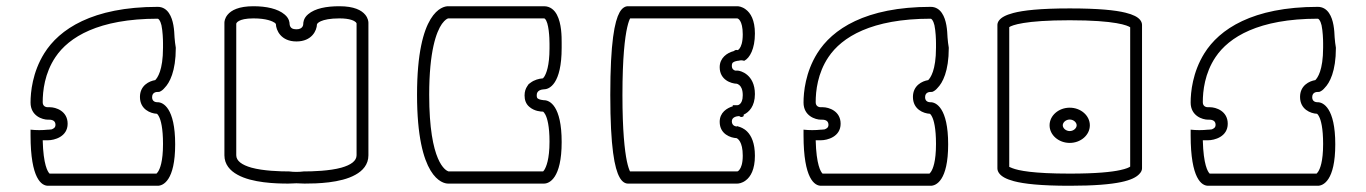

<svg xmlns="http://www.w3.org/2000/svg" viewBox="-20 -552 4384 616"><path d="M478 -295C459 -292 429 -278 429 -241C429 -201 463 -188 483 -187C484 -187 487 -184 490 -178C496 -167 503 -141 503 -90C503 -33 493 -10 487 -1C485 2 483 4 482 5H139C133 -1 119 -23 117 -102H134C154 -102 197 -113 197 -155C197 -196 159 -208 140 -208H134H133C130 -208 117 -209 117 -224C117 -260 123 -317 158 -369C201 -433 296 -492 486 -492C488 -492 494 -488 498 -471C502 -452 503 -426 503 -413V-399C503 -326 485 -302 478 -295ZM134 -168H137H138C141 -168 158 -168 158 -152C158 -143 153 -140 146 -137C140 -136 135 -136 134 -136C124.5 -135 115.2 -134.5 106 -134.5C96.8 -134.5 87.5 -135 78 -136V-118C78 23 114 44 134 44H486C503 44 542 28 542 -89C542 -206 503 -224 486 -224H485C481 -224 468 -225 468 -240C468 -257 483 -257 486 -257H488C492 -257 492 -258 493 -258C499 -261 503 -264 508 -270C524 -286 544 -323 544 -398V-399C542 -411 541 -419 540 -432C539 -455 537 -488 522 -510C514 -522 502 -530 486 -530C276 -530 170 -458 122 -381C84 -320 78 -256 78 -223C78 -180 116 -168 134 -168Z M738 -475.8C738.4 -477.7 739.8 -481.1 746.9 -485C754 -488.9 767.8 -493 793 -493C834.8 -493 854.3 -483.9 862.2 -478.5C864.1 -476.6 864.8 -475.5 865.1 -475C865.6 -455.3 881.2 -419 931 -419C980.5 -419 996.4 -454.1 996.9 -473.9C997.5 -475.6 999.7 -479.6 1009.4 -484C1019.6 -488.5 1038.5 -493 1069 -493C1103.7 -493 1116.9 -485.1 1121.6 -480.7C1123.9 -478 1124 -476.9 1124 -476.7V-53.9C1124 -36 1106.3 -22.9 1075.3 -14.1C1037.6 -3.6 983.4 -2 955.2 -2H954.4C946.5 -1 938.7 -0.5 931 -0.5C923.3 -0.5 915.5 -1 907.6 -2H906.8C878.6 -2 824.4 -3.6 786.7 -14.1C755.7 -22.9 738 -36 738 -53.9ZM957.4 37C995.9 37 1072.8 35.4 1120 8.9C1143.8 -4 1162 -24.3 1162 -53.7V-479C1162 -482 1161.3 -493.1 1151.9 -504.6C1140 -519.2 1115.8 -532 1069 -532C1027.9 -532 990.9 -525.4 968.6 -506.3C953.1 -493.5 953 -478 953 -476C953 -475.9 953 -475.8 953 -475.6C953 -472.7 952.2 -458 931 -458C918.1 -458 914 -462.3 911.7 -466.2C909.6 -469.7 909 -474.1 909 -476C909 -478.2 908.6 -492.7 893.4 -505.3C871.3 -524.2 834.3 -532 793 -532C746.2 -532 722 -519.2 710.1 -504.6C700.7 -493.1 700 -482 700 -479V-53.7C700 -24.6 718.1 -4.4 741.8 8.5C788.7 34.9 865.3 37 904.6 37C916.4 37 922 36 931 36C941.3 36 945.7 37 957.4 37Z M1318 -248C1318 19.9 1400.4 37 1417.5 37H1725.5C1742.1 37 1782 20.5 1782 -96.3C1782 -212.8 1743.4 -230.5 1725.5 -230.5H1724.5C1721.8 -230.5 1709.7 -232.3 1705 -236.1C1703 -238.3 1702 -240.1 1702 -247C1702 -262.3 1717.5 -265.1 1725.5 -265.5C1742.1 -265.5 1782 -282 1782 -398.8V-414V-415C1782 -434.5 1781.9 -476.5 1766.6 -505C1758.8 -519.6 1745.4 -532 1725.5 -532H1417.5C1400.5 -532 1318 -515.9 1318 -248ZM1397.8 -475.3C1408.3 -489.5 1415 -492.2 1418 -493H1725.5C1726.3 -493 1727 -492.9 1728.4 -491.6C1741 -480 1743 -429.9 1743 -411.6V-397.3C1743 -340.2 1732.4 -315.8 1726.1 -305.8C1724.3 -303.3 1723 -301.8 1722.2 -300.9C1721.9 -300.9 1721.6 -300.8 1721.4 -300.7L1720.8 -300.5C1709.8 -299.7 1694.2 -295.9 1681.9 -286.4L1676 -282L1671.9 -275.9C1666.5 -268.2 1663 -258.4 1663 -245.8C1663 -232.5 1666.6 -219 1678.2 -209.3C1694.4 -195 1715.3 -193.9 1722.5 -193.8C1724 -192.7 1726.6 -190.2 1729.7 -184.3C1735.8 -172.6 1743 -147.6 1743 -97.6C1743 -40.6 1732.4 -16.4 1726.1 -6.4C1724.4 -4 1723.3 -2.7 1722.5 -2H1419C1410.4 -4.6 1357 -30.5 1357 -248C1357 -388.5 1380.1 -450 1397.8 -475.3Z M2331 -211C2312.5 -205.4 2289 -191.3 2289 -161.1C2289 -121.4 2324.4 -109.6 2343.2 -108.8C2346.4 -107.3 2363 -98.5 2363 -52.7C2363 -26.6 2357.3 -13.9 2352.9 -8.2C2348.6 -2.3 2346 -2 2345.4 -2C2345.3 -2 2345.3 -2 2345.3 -2L2001.3 -2C1999 -6.7 1995.1 -16.5 1991.2 -34.9C1984.2 -69 1977 -132.2 1977 -247C1977 -368.1 1984.9 -431.7 1992.3 -464.3C1996.1 -481 1999.6 -489.2 2001.7 -493H2345C2346.5 -492.8 2350.5 -491.8 2354.7 -484.8C2358.7 -478.2 2363 -465.3 2363 -441.8C2363 -415.3 2357.3 -402.4 2352.9 -396.6C2350.4 -393.3 2348.4 -391.8 2347.1 -391.2C2345.9 -391.5 2344.7 -391.8 2343.2 -391.8C2339.2 -391.8 2336.1 -389.9 2334.2 -388.1C2312.7 -382.7 2289 -366.2 2289 -336.5C2289 -295.7 2325.3 -283.9 2344 -283.3C2345.6 -282.9 2348.8 -281.8 2352.1 -278.9C2356.9 -274.8 2363 -266.2 2363 -246.5C2363 -229.8 2358.3 -222.4 2354.6 -218.9C2350.4 -214.8 2346.9 -214.5 2345.8 -214.5C2345.6 -214.5 2345.5 -214.5 2345.5 -214.5H2331ZM2345.6 -397C2345.6 -397 2345.5 -397 2345.4 -397ZM2377.1 -130C2366.5 -140.6 2355.1 -144.1 2350.8 -145.5C2348.8 -146.1 2347 -146.7 2345 -147.3L2343.6 -146.2C2339 -146.5 2328 -149.1 2328 -162.9C2328 -176.3 2343.2 -179.2 2351.5 -179.6C2356.3 -175.5 2361.2 -175.5 2366 -179.6V-184.2C2382.8 -191.8 2402 -210.9 2402 -250.1C2402 -314.2 2354.2 -325.5 2346.5 -325.5H2338.8C2333.6 -327 2328 -330.8 2328 -340.9C2328 -346.6 2329.5 -349.6 2331.3 -351.3C2335.3 -355.1 2346 -357.1 2350.5 -357.3C2355.7 -358.9 2360.8 -358.9 2366 -357.3L2368 -357C2385.4 -366.1 2402 -395.1 2402 -444.4C2402 -487.7 2388.1 -510.4 2372.7 -521.7C2360.5 -531.1 2349 -532 2345.5 -532H1994.5C1985.6 -532 1975.6 -526.4 1967.7 -512.1C1952.1 -484 1938 -417.4 1938 -247.4C1938 -77.4 1952.1 -11.2 1967.7 16.7C1975.6 31.4 1985.7 37 1994.5 37H2345.5C2349 37 2360.5 36.1 2372.7 26.7C2388.1 15.2 2402 -8.1 2402 -52.3C2402 -93.1 2390.5 -116.6 2377.1 -130Z M2958 -295C2939 -292 2909 -278 2909 -241C2909 -201 2943 -188 2963 -187C2964 -187 2967 -184 2970 -178C2976 -167 2983 -141 2983 -90C2983 -33 2973 -10 2967 -1C2965 2 2963 4 2962 5H2619C2613 -1 2599 -23 2597 -102H2614C2634 -102 2677 -113 2677 -155C2677 -196 2639 -208 2620 -208H2614H2613C2610 -208 2597 -209 2597 -224C2597 -260 2603 -317 2638 -369C2681 -433 2776 -492 2966 -492C2968 -492 2974 -488 2978 -471C2982 -452 2983 -426 2983 -413V-399C2983 -326 2965 -302 2958 -295ZM2614 -168H2617H2618C2621 -168 2638 -168 2638 -152C2638 -143 2633 -140 2626 -137C2620 -136 2615 -136 2614 -136C2604.5 -135 2595.2 -134.5 2586 -134.5C2576.8 -134.5 2567.5 -135 2558 -136V-118C2558 23 2594 44 2614 44H2966C2983 44 3022 28 3022 -89C3022 -206 2983 -224 2966 -224H2965C2961 -224 2948 -225 2948 -240C2948 -257 2963 -257 2966 -257H2968C2972 -257 2972 -258 2973 -258C2979 -261 2983 -264 2988 -270C3004 -286 3024 -323 3024 -398V-399C3022 -411 3021 -419 3020 -432C3019 -455 3017 -488 3002 -510C2994 -522 2982 -530 2966 -530C2756 -530 2650 -458 2602 -381C2564 -320 2558 -256 2558 -223C2558 -180 2596 -168 2614 -168Z M3389.7 -150C3389.7 -159.3 3399.8 -168.5 3412 -168.5C3424.2 -168.5 3434.3 -159.3 3434.3 -150C3434.3 -140.7 3424.2 -131.5 3412 -131.5C3399.8 -131.5 3389.7 -140.7 3389.7 -150ZM3347.4 -150C3347.4 -118.7 3376.6 -93.5 3412 -93.5C3447.4 -93.5 3476.6 -118.7 3476.6 -150C3476.6 -181.3 3447.4 -206.5 3412 -206.5C3376.6 -206.5 3347.4 -181.3 3347.4 -150ZM3228.1 -12.4C3223.2 -14.4 3219.6 -15.7 3218 -16.6V-465C3226.6 -470.9 3266.4 -487 3412 -487C3560.7 -487 3597.7 -470 3606 -464.5V-17.4C3602.6 -15 3593.6 -10.4 3573.9 -6.3C3547 -0.3 3498.1 5 3412 5C3294.3 5 3247.4 -4.8 3228.1 -12.4ZM3634.3 7.3C3641.1 0.8 3644 -5.9 3644 -11.8V-471.9C3644 -476.6 3642.4 -482.7 3637.6 -488.5C3630.1 -497.4 3616.4 -505 3590.9 -511.3C3558.8 -519.2 3505.4 -525 3412 -525C3316.6 -525 3263.1 -518.7 3231.3 -510.4C3205.9 -503.7 3192.8 -495.8 3185.8 -487.1C3181.3 -481.6 3180 -475.9 3180 -471.9V-11.9C3180 -7.2 3181.5 -1.1 3186.3 4.8C3193.7 14.2 3207.5 22.5 3233 29.3C3265.1 37.8 3318.5 44 3412 44C3571.8 44 3616.6 25.1 3634.3 7.3Z M4200 -295C4181 -292 4151 -278 4151 -241C4151 -201 4185 -188 4205 -187C4206 -187 4209 -184 4212 -178C4218 -167 4225 -141 4225 -90C4225 -33 4215 -10 4209 -1C4207 2 4205 4 4204 5H3861C3855 -1 3841 -23 3839 -102H3856C3876 -102 3919 -113 3919 -155C3919 -196 3881 -208 3862 -208H3856H3855C3852 -208 3839 -209 3839 -224C3839 -260 3845 -317 3880 -369C3923 -433 4018 -492 4208 -492C4210 -492 4216 -488 4220 -471C4224 -452 4225 -426 4225 -413V-399C4225 -326 4207 -302 4200 -295ZM3856 -168H3859H3860C3863 -168 3880 -168 3880 -152C3880 -143 3875 -140 3868 -137C3862 -136 3857 -136 3856 -136C3846.5 -135 3837.2 -134.5 3828 -134.5C3818.8 -134.5 3809.5 -135 3800 -136V-118C3800 23 3836 44 3856 44H4208C4225 44 4264 28 4264 -89C4264 -206 4225 -224 4208 -224H4207C4203 -224 4190 -225 4190 -240C4190 -257 4205 -257 4208 -257H4210C4214 -257 4214 -258 4215 -258C4221 -261 4225 -264 4230 -270C4246 -286 4266 -323 4266 -398V-399C4264 -411 4263 -419 4262 -432C4261 -455 4259 -488 4244 -510C4236 -522 4224 -530 4208 -530C3998 -530 3892 -458 3844 -381C3806 -320 3800 -256 3800 -223C3800 -180 3838 -168 3856 -168Z"/></svg>

Font: Platiipus Bold
Style: Bold
Weight: 400
Version: Version 001.000